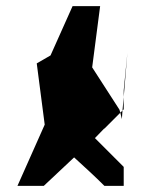

<svg xmlns="http://www.w3.org/2000/svg" viewBox="-20 -795 477 627"><path d="M37 -188H123L222 -281C256 -250 290 -219 321 -188H384V-250L290 -344L320 -375H321L373 -427L370 -437L281 -575L307 -775H217L145 -614L100 -588L126 -388ZM373 -427 380 -434 378 -406ZM384 -438V-478L380 -434ZM384 -478V-500L396 -622Z"/></svg>

Font: bitstorm
Style: exext
Weight: 400
Version: Version 0.2